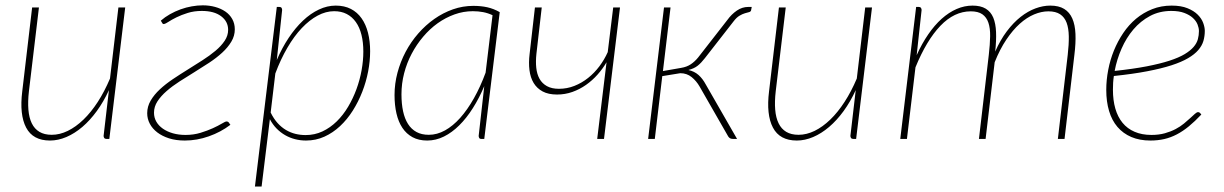

<svg xmlns="http://www.w3.org/2000/svg" viewBox="-20 -521 4590 720"><path d="M449.5 -493 390 0H379.5Q373.5 0 371 -3.5Q368.5 -7 368.5 -11.5L388.5 -183Q368.5 -139.5 343 -104.5Q317.5 -69.5 288.8 -45Q260 -20.5 229 -7.2Q198 6 167.5 6Q103.5 6 78 -42.5Q52.5 -91 63.5 -179L100.5 -493H126L88.5 -179Q84 -140 86.5 -109.8Q89 -79.5 99.2 -58.5Q109.5 -37.5 128 -26.5Q146.5 -15.5 174 -15.5Q204 -15.5 234.2 -30.2Q264.5 -45 293 -72.5Q321.5 -100 346.8 -139Q372 -178 392.5 -226.5L424 -493Z M740.5 -501Q765 -501 786.8 -495Q808.5 -489 825 -477.8Q841.5 -466.5 851 -449.5Q860.5 -432.5 860.5 -411Q860.5 -386.5 847.5 -364.8Q834.5 -343 813.2 -323.5Q792 -304 764.8 -286Q737.5 -268 709 -250.5Q680.5 -233 653.2 -215.5Q626 -198 604.8 -179.5Q583.5 -161 570.5 -141Q557.5 -121 557.5 -98.5Q557.5 -80 566.2 -64.8Q575 -49.5 590.8 -38.5Q606.5 -27.5 628.2 -21.2Q650 -15 675.5 -15Q706 -15 732 -23Q758 -31 778.2 -40.2Q798.5 -49.5 811.8 -57.5Q825 -65.5 829.5 -65.5Q836.5 -65.5 840 -58.5L844 -53Q808 -25.5 763.2 -9.8Q718.5 6 673 6Q640 6 614 -2.2Q588 -10.5 569.8 -24.5Q551.5 -38.5 541.8 -57Q532 -75.5 532 -96.5Q532 -121.5 545 -143.8Q558 -166 579.5 -186Q601 -206 628.2 -224.2Q655.5 -242.5 683.8 -260Q712 -277.5 739.2 -295Q766.5 -312.5 788 -330.5Q809.5 -348.5 822.5 -368Q835.5 -387.5 835.5 -409Q835.5 -440.5 809.2 -460.2Q783 -480 737 -480Q708 -480 684 -472.5Q660 -465 641.8 -456Q623.5 -447 611.8 -439.2Q600 -431.5 595.5 -431Q594 -430.5 591.8 -431.2Q589.5 -432 588.5 -434.5L583 -443.5Q598.5 -457 617.5 -467.8Q636.5 -478.5 657.2 -486Q678 -493.5 699.2 -497.2Q720.5 -501 740.5 -501Z M995 -99Q1006.5 -75.5 1021 -59.5Q1035.5 -43.5 1052.5 -33.5Q1069.5 -23.5 1088 -19Q1106.5 -14.5 1126 -14.5Q1160 -14.5 1189.2 -28.2Q1218.5 -42 1242.8 -65.8Q1267 -89.5 1285.5 -120.8Q1304 -152 1316.8 -186.8Q1329.5 -221.5 1336 -257.8Q1342.5 -294 1342.5 -327.5Q1342.5 -362.5 1335.5 -390.5Q1328.5 -418.5 1314.5 -438.2Q1300.5 -458 1280.2 -468.5Q1260 -479 1233 -479Q1202 -479 1171.2 -462.5Q1140.5 -446 1111.8 -415.8Q1083 -385.5 1057.8 -342.2Q1032.5 -299 1012.5 -245.5ZM1018 -296Q1037.5 -341.5 1062.5 -379Q1087.5 -416.5 1116 -443.5Q1144.5 -470.5 1175.8 -485.2Q1207 -500 1239 -500Q1271.5 -500 1295.8 -487.5Q1320 -475 1336 -452.2Q1352 -429.5 1360 -398Q1368 -366.5 1368 -329Q1368 -292 1360.5 -253Q1353 -214 1338.5 -176.8Q1324 -139.5 1303 -106.2Q1282 -73 1255.2 -48Q1228.5 -23 1196.5 -8.5Q1164.5 6 1127.5 6Q1106.5 6 1086.8 1Q1067 -4 1049.5 -14Q1032 -24 1017.2 -39Q1002.5 -54 992 -74L961 178.5H936L1018 -495H1027.5Q1033.5 -495 1035.8 -491.5Q1038 -488 1038 -483.5Z M1827 -464Q1810 -472 1791.8 -475.5Q1773.5 -479 1753 -479Q1718 -479 1684.5 -467Q1651 -455 1621.2 -433.8Q1591.5 -412.5 1566.8 -383.2Q1542 -354 1523.8 -319.5Q1505.5 -285 1495.5 -246.2Q1485.5 -207.5 1485.5 -167.5Q1485.5 -132 1491.5 -104Q1497.5 -76 1510 -56.2Q1522.5 -36.5 1541.8 -26Q1561 -15.5 1588 -15.5Q1619 -15.5 1648.8 -32Q1678.5 -48.5 1705.8 -79Q1733 -109.5 1757.2 -152.5Q1781.5 -195.5 1801 -248.5ZM1796 -198Q1777 -153 1753.2 -115.5Q1729.5 -78 1702.2 -51Q1675 -24 1644.8 -9Q1614.5 6 1582 6Q1550 6 1527 -6.5Q1504 -19 1489 -41.5Q1474 -64 1466.8 -95.2Q1459.5 -126.5 1459.5 -164.5Q1459.5 -207 1470.5 -248.2Q1481.5 -289.5 1501.2 -326.8Q1521 -364 1548.5 -395.5Q1576 -427 1608.8 -450Q1641.5 -473 1678.5 -486Q1715.5 -499 1755 -499Q1783.5 -499 1807.2 -493.8Q1831 -488.5 1854 -475.5L1796 0H1785Q1779 0 1777 -3.8Q1775 -7.5 1775 -11.5Z M2305 -493 2245 0H2219.5L2254.5 -287.5Q2240.5 -263.5 2221 -241.5Q2201.5 -219.5 2177.8 -202.8Q2154 -186 2126.5 -176.2Q2099 -166.5 2069 -166.5Q2036.5 -166.5 2015 -178Q1993.5 -189.5 1981.2 -209.8Q1969 -230 1965.5 -258Q1962 -286 1966 -318.5L1986 -493H2011.5L1991.5 -318.5Q1988.5 -290.5 1991 -266.8Q1993.5 -243 2003.2 -225.5Q2013 -208 2031 -198Q2049 -188 2076 -188Q2106.5 -188 2134.2 -199Q2162 -210 2185.5 -228.8Q2209 -247.5 2227.8 -272.5Q2246.5 -297.5 2259 -325.5L2279.5 -493Z M2707.5 -446Q2723 -467.5 2743 -481.2Q2763 -495 2786 -495H2799L2796.5 -482Q2795 -477 2788.8 -475.5Q2782.5 -474 2773.2 -471.2Q2764 -468.5 2753 -462Q2742 -455.5 2731 -441L2623 -302.5Q2609.5 -285 2596.2 -274.5Q2583 -264 2561.5 -258.5Q2584 -253.5 2599.5 -239.8Q2615 -226 2626.5 -204.5L2744 0H2729.5Q2722.5 0 2718.2 -2.2Q2714 -4.5 2711 -9L2603.5 -196.5Q2591.5 -217.5 2573.5 -232Q2555.5 -246.5 2531 -246.5L2463.5 -235.5L2435.5 0H2410.5L2470 -493H2494.5L2466 -254.5L2534.5 -266.5Q2555.5 -270 2570.2 -279.8Q2585 -289.5 2598 -305.5Z M3250 -493 3190.5 0H3180Q3174 0 3171.5 -3.5Q3169 -7 3169 -11.5L3189 -183Q3169 -139.5 3143.5 -104.5Q3118 -69.5 3089.2 -45Q3060.5 -20.5 3029.5 -7.2Q2998.5 6 2968 6Q2904 6 2878.5 -42.5Q2853 -91 2864 -179L2901 -493H2926.5L2889 -179Q2884.5 -140 2887 -109.8Q2889.5 -79.5 2899.8 -58.5Q2910 -37.5 2928.5 -26.5Q2947 -15.5 2974.5 -15.5Q3004.5 -15.5 3034.8 -30.2Q3065 -45 3093.5 -72.5Q3122 -100 3147.2 -139Q3172.5 -178 3193 -226.5L3224.5 -493Z M3356 0 3415.5 -495H3425.5Q3431 -495 3433.5 -491.5Q3436 -488 3436 -483.5L3417.5 -314Q3437 -357.5 3460.8 -392Q3484.5 -426.5 3511.2 -450.5Q3538 -474.5 3567.2 -487.2Q3596.5 -500 3627 -500Q3657.5 -500 3676.5 -488.5Q3695.5 -477 3704.8 -454.8Q3714 -432.5 3715.2 -400.5Q3716.5 -368.5 3712 -327.5Q3731 -371 3755.5 -403.5Q3780 -436 3807.2 -457.5Q3834.5 -479 3863 -489.5Q3891.5 -500 3918.5 -500Q3950.5 -500 3970.8 -487.5Q3991 -475 4001.2 -451.5Q4011.5 -428 4013 -393.8Q4014.5 -359.5 4009 -315.5L3972 0H3947L3984 -315.5Q3988.5 -354.5 3988 -384.8Q3987.5 -415 3979.8 -435.8Q3972 -456.5 3955.5 -467.5Q3939 -478.5 3911.5 -478.5Q3885.5 -478.5 3858 -467Q3830.5 -455.5 3804.2 -432Q3778 -408.5 3753.8 -372.5Q3729.5 -336.5 3710 -287.5L3676 0H3651L3688 -315.5Q3692.5 -354.5 3693 -384.8Q3693.5 -415 3686.5 -435.8Q3679.5 -456.5 3663.8 -467.5Q3648 -478.5 3620.5 -478.5Q3558.5 -478.5 3506.5 -424.2Q3454.5 -370 3413 -268.5L3381 0Z M4372.5 -480Q4328 -480 4292.5 -461Q4257 -442 4230.2 -410.5Q4203.5 -379 4185.8 -338.5Q4168 -298 4160 -255Q4229.5 -262.5 4280 -272.2Q4330.5 -282 4365.8 -293.5Q4401 -305 4422.5 -318Q4444 -331 4456 -345Q4468 -359 4472 -374Q4476 -389 4476 -404.5Q4476 -416 4470.8 -429.2Q4465.5 -442.5 4453.2 -453.8Q4441 -465 4421.2 -472.5Q4401.5 -480 4372.5 -480ZM4485 -91.5Q4461 -66 4438.5 -47.5Q4416 -29 4393 -17Q4370 -5 4345.8 0.5Q4321.5 6 4294 6Q4253.5 6 4222.5 -7.2Q4191.5 -20.5 4170.5 -45Q4149.5 -69.5 4139 -104.8Q4128.5 -140 4128.5 -184Q4128.5 -221 4135.8 -258.8Q4143 -296.5 4157.2 -331.5Q4171.5 -366.5 4192.2 -397.2Q4213 -428 4240.2 -450.8Q4267.5 -473.5 4301 -486.8Q4334.5 -500 4373.5 -500Q4409 -500 4433 -490.2Q4457 -480.5 4471.5 -466Q4486 -451.5 4492 -435Q4498 -418.5 4498 -405.5Q4498 -385.5 4492.8 -367.5Q4487.5 -349.5 4473.5 -333.2Q4459.5 -317 4435.2 -302.8Q4411 -288.5 4373.2 -276.2Q4335.5 -264 4282.2 -253.8Q4229 -243.5 4157 -236Q4155 -223 4154.2 -210.2Q4153.5 -197.5 4153.5 -184.5Q4153.5 -145 4162.5 -113.8Q4171.5 -82.5 4189.5 -60.5Q4207.5 -38.5 4234.8 -26.8Q4262 -15 4298 -15Q4325.5 -15 4348 -21.2Q4370.5 -27.5 4388.5 -37Q4406.5 -46.5 4420 -57.8Q4433.5 -69 4443.8 -78.5Q4454 -88 4461 -94.2Q4468 -100.5 4473 -100.5Q4477 -100.5 4480 -97.5Z"/></svg>

Font: Lato ExtraLight
Style: Italic
Weight: 275
Italic angle: -7°
Designer: Lukasz Dziedzic with Adam Twardoch and Botio Nikoltchev
Foundry: tyPoland Lukasz Dziedzic
Version: Version 2.015; 2015-08-06; http://www.latofonts.com/